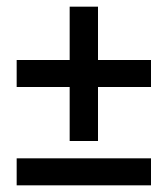

<svg xmlns="http://www.w3.org/2000/svg" viewBox="-20 -606 503 576"><path d="M274 -426H433V-345H274V-183H189V-345H30V-426H189V-586H274ZM433 -50H30V-131H433Z"/></svg>

Font: Akshar
Style: Regular
Weight: 400
Designer: Tall Chai
Foundry: Tall Chai
Version: Version 1.000